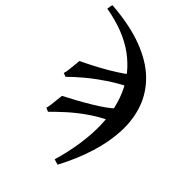

<svg xmlns="http://www.w3.org/2000/svg" viewBox="-320 -879 1255 1255"><g transform="rotate(45 308.0 -251.5)"><path d="M447.8 243.7Q440.9 242.2 428 238.3Q415 234.4 409.2 232.4Q461.9 52.2 463.9 -105Q465.8 -262.2 412.4 -386.7Q358.9 -511.2 246.1 -593.8Q133.3 -676.3 -43.9 -707Q-43 -713.4 -40.5 -728.3Q-38.1 -743.2 -35.2 -747.1Q136.7 -733.9 257.1 -688.2Q377.4 -642.6 451.2 -570.8Q524.9 -499 557.4 -407.2Q589.8 -315.4 585.7 -209.2Q581.5 -103 545.7 11.7Q509.8 126.5 447.8 243.7ZM421.9 -447.3Q350.6 -412.6 285.2 -368.4Q219.7 -324.2 166.5 -279.5Q113.3 -234.9 78.1 -198.7L52.2 -209Q57.1 -221.2 60.3 -247.1Q63.5 -272.9 65.9 -298.8Q68.4 -324.7 69.3 -336.4Q112.3 -356.4 159.9 -381.3Q207.5 -406.2 252.9 -433.1Q298.3 -460 335.9 -486.3Q373.5 -512.7 396 -535.2ZM487.8 -202.6Q410.6 -165.5 349.6 -122.1Q288.6 -78.6 241.5 -35.6Q194.3 7.3 158.7 43.5L132.3 32.2Q136.7 20.5 139.9 -5.4Q143.1 -31.2 145.5 -57.1Q147.9 -83 149.9 -94.7Q189 -114.7 234.6 -139.6Q280.3 -164.6 325.2 -191.4Q370.1 -218.3 407 -244.6Q443.8 -271 464.4 -293.5Z"/></g></svg>

Font: Gentium Book Plus
Style: Bold Italic
Weight: 700
Italic angle: -8°
Designer: Victor Gaultney, Annie Olsen, Iska Routamaa, Becca Hirsbrunner
Foundry: SIL International
Version: Version 6.101